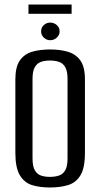

<svg xmlns="http://www.w3.org/2000/svg" viewBox="-20 -818 444 850"><path d="M201 12Q156 12 122 1.5Q88 -9 68 -42Q48 -75 48 -141V-467Q48 -522 68 -550.5Q88 -579 122.5 -589Q157 -599 202 -599Q247 -599 281.5 -588.5Q316 -578 336 -550Q356 -522 356 -467V-141Q356 -74 336 -41.5Q316 -9 281 1.5Q246 12 201 12ZM201 -35Q224 -35 241.5 -41Q259 -47 269 -64.5Q279 -82 279 -117V-469Q279 -503 269 -520.5Q259 -538 241.5 -544Q224 -550 201 -550Q178 -550 161 -544Q144 -538 134 -520.5Q124 -503 124 -469V-117Q124 -82 134 -64.5Q144 -47 161 -41Q178 -35 201 -35ZM202 -640Q186 -640 174 -651.5Q162 -663 162 -679Q162 -696 174 -707Q186 -718 202 -718Q219 -718 231.5 -707Q244 -696 244 -679Q244 -663 231.5 -651.5Q219 -640 202 -640ZM106 -757V-798H297V-757Z"/></svg>

Font: Alumni Sans Medium
Style: Regular
Weight: 500
Designer: Robert E. Leuschke
Foundry: Robert E. Leuschke
Version: Version 1.018